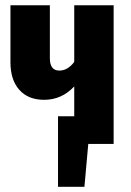

<svg xmlns="http://www.w3.org/2000/svg" viewBox="-20 -551 500 735"><path d="M264.2 -530.8H415V0H317.9L303.2 164.1H202.1V-106H264.2V-220.2Q216.3 -168.9 148.9 -168.9Q87.9 -168.9 54 -207Q20 -245.1 20 -313V-530.8H170.9V-328.1Q170.9 -280.8 207 -280.8Q239.3 -280.8 264.2 -314Z"/></svg>

Font: Fira Sans Compressed
Style: Bold
Weight: 700
Width: 1
Designer: Carrois Corporate & Edenspiekermann AG
Foundry: Carrois Corporate GbR & Edenspiekermann AG
Version: Version 4.203;PS 004.203;hotconv 1.0.88;makeotf.lib2.5.64775